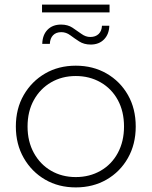

<svg xmlns="http://www.w3.org/2000/svg" viewBox="-20 -812 660 836"><path d="M310 4Q235 4 176.5 -30Q118 -64 83.5 -124Q49 -184 49 -261Q49 -339 83.5 -398.5Q118 -458 176.5 -492Q235 -526 310 -526Q385 -526 444 -492Q503 -458 537 -398.5Q571 -339 571 -261Q571 -184 537 -124Q503 -64 444 -30Q385 4 310 4ZM310 -41Q370 -41 418 -68.5Q466 -96 493 -146Q520 -196 520 -261Q520 -327 493 -376.5Q466 -426 418 -453.5Q370 -481 310 -481Q250 -481 202.5 -453.5Q155 -426 127.5 -376.5Q100 -327 100 -261Q100 -196 127.5 -146Q155 -96 202.5 -68.5Q250 -41 310 -41ZM375 -618Q346 -618 325 -631.5Q304 -645 286 -658.5Q268 -672 247 -672Q224 -672 211 -658.5Q198 -645 197 -621H164Q165 -660 187 -682.5Q209 -705 246 -705Q275 -705 295.5 -691.5Q316 -678 334.5 -664.5Q353 -651 373 -651Q396 -651 409.5 -664Q423 -677 424 -700H456Q455 -663 433 -640.5Q411 -618 375 -618ZM163 -758V-792H457V-758Z"/></svg>

Font: MOST Montserrat Light
Style: Regular
Weight: 300
Designer: Julieta Ulanovsky
Foundry: Julieta Ulanovsky
Version: Version 8.000;March 11, 2024;FontCreator 15.0.0.2926 64-bit